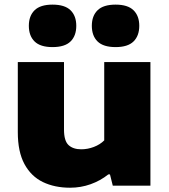

<svg xmlns="http://www.w3.org/2000/svg" viewBox="-20 -824 751 852"><path d="M291 9Q222.5 9 170.2 -16.2Q118 -41.5 88.5 -96Q59 -150.5 59 -237.5V-548.5H264V-249Q264 -199 284.2 -180.2Q304.5 -161.5 340.5 -161.5Q369 -161.5 396.5 -172Q424 -182.5 442.5 -201V-548.5H647.5V0H480.5L468 -50H460.5Q425.5 -22 382 -6.5Q338.5 9 291 9ZM493 -615Q438.5 -615 413 -640Q387.5 -665 387.5 -709.5Q387.5 -753.5 413 -778.5Q438.5 -803.5 493 -803.5Q547 -803.5 572.5 -778.5Q598 -753.5 598 -709.5Q598 -665 572.5 -640Q547 -615 493 -615ZM213 -615Q159 -615 133.5 -640Q108 -665 108 -709.5Q108 -753.5 133.5 -778.5Q159 -803.5 213 -803.5Q267.5 -803.5 293 -778.5Q318.5 -753.5 318.5 -709.5Q318.5 -665 293 -640Q267.5 -615 213 -615Z"/></svg>

Font: Encode Sans Exp XBd
Style: Regular
Weight: 800
Width: 7
Designer: Multiple Designers
Foundry: Impallari Type
Version: Version 3.002; ttfautohint (v1.8.3) -l 8 -r 50 -G 200 -x 14 